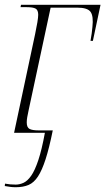

<svg xmlns="http://www.w3.org/2000/svg" viewBox="-28 -556 441 804"><path d="M38 228Q25 228 14.5 226.5Q4 225 -8 223L-7 213Q14 217 38 217Q54 217 70.5 209.5Q87 202 102.5 180Q118 158 132.5 114.5Q147 71 160 0H31L119 -413Q125 -441 128.5 -462.5Q132 -484 132 -494Q132 -514 121 -520Q110 -526 84 -526H58L60 -536H393L361 -385H351Q357 -418 359 -443Q364 -488 351.5 -506Q339 -524 295 -524H184L92 -95Q88 -76 86 -65Q84 -54 84 -43Q84 -22 96 -16Q108 -10 133 -10H193Q178 64 163 110.5Q148 157 131 183Q114 209 91.5 218.5Q69 228 38 228Z"/></svg>

Font: Noto Serif Display SemiCondensed ExtraLight
Style: Italic
Weight: 200
Width: 4
Italic angle: -12°
Designer: Monotype Design Team
Foundry: Monotype Imaging Inc.
Version: Version 2.009